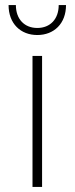

<svg xmlns="http://www.w3.org/2000/svg" viewBox="-20 -742 297 762"><path d="M147 0V-520H109V0ZM128 -603C194 -603 242 -648 242 -722H213C213 -666 179 -631 128 -631C77 -631 43 -666 43 -722H14C14 -648 62 -603 128 -603Z"/></svg>

Font: Montserrat-Alt1 ExtLt
Style: Regular
Weight: 200
Designer: Differentunic
Foundry: Differentunic
Version: Version 7.222